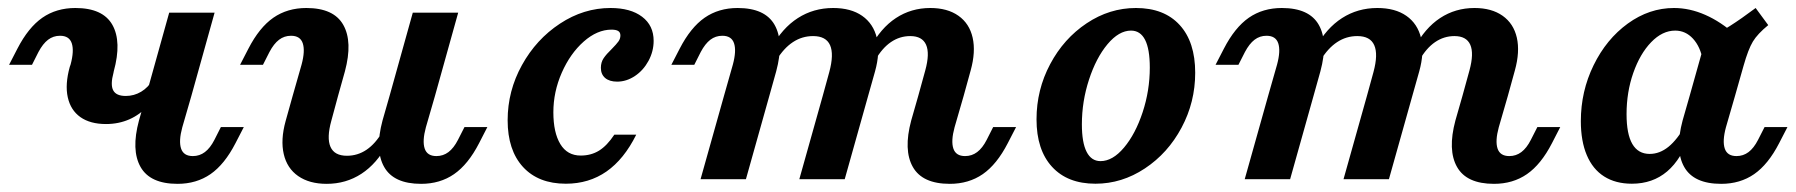

<svg xmlns="http://www.w3.org/2000/svg" viewBox="-20 -448 4491 480"><path d="M154.4 -280.8 156.5 -286.7Q165.7 -320.9 159.4 -339.8Q153.1 -358.6 130.1 -358.6Q113.2 -358.6 100.1 -348.6Q87.1 -338.6 76.2 -318.1L60 -286H2.7L23.5 -326.3Q50.8 -379.3 85.9 -403.7Q121 -428 168.4 -428Q237.2 -428 261 -385.8Q284.7 -343.6 264.4 -269.7L263.8 -266.5Q255.6 -236.2 263 -222.2Q270.4 -208.1 294.4 -208.1Q315.2 -208.1 332.9 -218.7Q350.6 -229.3 362.2 -249L350.8 -184.4Q330.2 -161.5 303.4 -149.7Q276.6 -137.9 245 -137.9Q205.6 -137.9 181 -155.2Q156.5 -172.6 149.4 -204.9Q142.3 -237.2 154.4 -280.8ZM403 -416.4H516.5L458.4 -208.2H344.9ZM462.1 -57.8Q479 -57.8 492.2 -67.8Q505.5 -77.8 516 -98.3L532.2 -130.3H589.5L568.7 -90Q541.4 -37 506.3 -12.7Q471.1 11.6 423.8 11.6Q355.3 11.6 331.4 -30.6Q307.5 -72.8 327.4 -146.7L344.9 -208.2H458.4L435.7 -129.7Q426.4 -95.5 432.7 -76.6Q439 -57.8 462.1 -57.8Z M707.6 -358.6Q690.7 -358.6 677.6 -348.6Q664.5 -338.6 653.7 -318.1L637.4 -286H580.2L601 -326.3Q628.3 -379.3 663.4 -403.7Q698.5 -428 745.9 -428Q814.4 -428 838.2 -385.8Q862.1 -343.6 842.3 -269.7L825.1 -208.2H711.6L734 -286.7Q743.2 -320.9 736.9 -339.8Q730.6 -358.6 707.6 -358.6ZM847.3 -58.6Q874 -58.6 896.3 -73.6Q918.6 -88.7 935.7 -118.1L948.7 -88.1Q922.1 -38.7 883.6 -13.6Q845 11.6 796.6 11.6Q753.5 11.6 725.5 -7.8Q697.6 -27.2 689.4 -62.7Q681.1 -98.3 694 -145.2L711.6 -208.2H825.1L808.4 -146.4Q796.4 -103.2 806.2 -80.9Q816 -58.6 847.3 -58.6ZM1012 -416.4H1125.5L1067.4 -208.2H953.9ZM1071 -57.8Q1087.9 -57.8 1101.2 -67.8Q1114.4 -77.8 1124.9 -98.3L1141.2 -130.3H1198.4L1177.7 -90Q1150.4 -37 1115.2 -12.7Q1080.1 11.6 1032.7 11.6Q964.3 11.6 940.4 -30.6Q916.5 -72.8 936.3 -146.7L953.9 -208.2H1067.4L1044.7 -129.7Q1035.4 -95.5 1041.7 -76.6Q1048 -57.8 1071 -57.8Z M1249.1 -147.4Q1249.1 -220.7 1284.9 -285.3Q1320.6 -349.9 1379.9 -388.9Q1439.2 -428 1506.3 -428Q1556.5 -428 1585.3 -406.1Q1614.1 -384.3 1614.1 -345.9Q1614.1 -319.7 1601.3 -295.9Q1588.4 -272.1 1567.3 -258Q1546.1 -243.9 1522.9 -243.9Q1503.7 -243.9 1492.9 -253Q1482.2 -262.2 1482.2 -278.4Q1482.2 -292.2 1489.1 -302.5Q1496 -312.7 1509.8 -326Q1521.2 -337.6 1526.1 -344.4Q1531 -351.2 1531 -359.4Q1531 -367.1 1525.5 -370.5Q1520 -373.9 1508.8 -373.9Q1473 -373.9 1439.2 -344Q1405.5 -314.1 1384.4 -266.2Q1363.4 -218.4 1363.4 -167.3Q1363.4 -116.6 1380.8 -87.8Q1398.2 -59.1 1431.7 -59.1Q1457.6 -59.1 1477.6 -71.4Q1497.6 -83.8 1515.8 -111.3H1570.6Q1540.1 -49.9 1496.3 -19.3Q1452.4 11.3 1394.6 11.3Q1326 11.3 1287.5 -30.6Q1249.1 -72.6 1249.1 -147.4Z M1785.8 -358.6Q1768.9 -358.6 1755.8 -348.6Q1742.8 -338.6 1731.9 -318.1L1715.7 -286H1658.4L1679.2 -326.3Q1706.5 -379.3 1741.6 -403.7Q1776.7 -428 1824.1 -428Q1892.6 -428 1916.5 -385.8Q1940.4 -343.6 1920.5 -269.7L1903.3 -208.2H1789.9L1812.2 -286.7Q1821.4 -320.9 1815.1 -339.8Q1808.8 -358.6 1785.8 -358.6ZM1789.9 -208.2H1903.3L1844.8 0H1731.4ZM2012.7 -357.8Q1985.2 -357.8 1962.3 -342.7Q1939.4 -327.6 1921.5 -298.2L1908.5 -328.3Q1935.4 -377.7 1974.6 -402.8Q2013.8 -428 2062.9 -428Q2107.3 -428 2135.4 -408.4Q2163.5 -388.8 2172.2 -352.8Q2180.8 -316.9 2167.5 -269.2L2150.3 -208.2H2036.8L2053.2 -267.9Q2065.2 -312.3 2055.2 -335Q2045.1 -357.8 2012.7 -357.8ZM2036.8 -208.2H2150.3L2091.8 0H1978.3ZM2255.6 -357.8Q2229.3 -357.8 2207.2 -342.7Q2185.2 -327.6 2168.5 -298.2L2155.5 -328.3Q2181.6 -377.7 2219.7 -402.8Q2257.9 -428 2305.8 -428Q2348.6 -428 2376.1 -408.6Q2403.6 -389.2 2411.6 -353.8Q2419.6 -318.5 2406.7 -272L2389.1 -208.2H2275.6L2293.2 -272.1Q2304.8 -314.4 2295.2 -336.1Q2285.6 -357.8 2255.6 -357.8ZM2392.7 -57.8Q2409.7 -57.8 2422.9 -67.8Q2436.2 -77.8 2446.7 -98.3L2462.9 -130.3H2520.2L2499.4 -90Q2472.1 -37 2437 -12.7Q2401.8 11.6 2354.5 11.6Q2286 11.6 2262.1 -30.6Q2238.2 -72.8 2258 -146.7L2275.6 -208.2H2389.1L2366.4 -129.7Q2357.1 -95.5 2363.4 -76.6Q2369.7 -57.8 2392.7 -57.8Z M2571.3 -149.7Q2571.3 -223.6 2605.4 -287.6Q2639.4 -351.6 2696.7 -389.8Q2753.9 -428 2819.8 -428Q2890.4 -428 2929.2 -385.5Q2968 -343.1 2968 -266.1Q2968 -192.7 2933.9 -128.9Q2899.9 -65.1 2842.2 -26.9Q2784.6 11.3 2718.6 11.3Q2648.8 11.3 2610.1 -31Q2571.3 -73.3 2571.3 -149.7ZM2854.5 -279Q2854.5 -325.3 2842.7 -348.4Q2830.9 -371.5 2807.5 -371.5Q2777.3 -371.5 2748.7 -337.4Q2720.2 -303.2 2702.5 -248.9Q2684.7 -194.5 2684.7 -137.2Q2684.7 -91.4 2696.6 -68.3Q2708.4 -45.2 2731.3 -45.2Q2761.6 -45.2 2790.1 -79.1Q2818.6 -113 2836.6 -167.4Q2854.5 -221.7 2854.5 -279Z M3146.3 -358.6Q3129.4 -358.6 3116.3 -348.6Q3103.3 -338.6 3092.4 -318.1L3076.1 -286H3018.9L3039.7 -326.3Q3067 -379.3 3102.1 -403.7Q3137.2 -428 3184.6 -428Q3253.1 -428 3277 -385.8Q3300.9 -343.6 3281 -269.7L3263.8 -208.2H3150.3L3172.7 -286.7Q3181.9 -320.9 3175.6 -339.8Q3169.3 -358.6 3146.3 -358.6ZM3150.3 -208.2H3263.8L3205.3 0H3091.8ZM3373.2 -357.8Q3345.7 -357.8 3322.8 -342.7Q3299.9 -327.6 3282 -298.2L3269 -328.3Q3295.9 -377.7 3335.1 -402.8Q3374.3 -428 3423.4 -428Q3467.8 -428 3495.9 -408.4Q3524 -388.8 3532.7 -352.8Q3541.3 -316.9 3528 -269.2L3510.8 -208.2H3397.3L3413.7 -267.9Q3425.7 -312.3 3415.6 -335Q3405.6 -357.8 3373.2 -357.8ZM3397.3 -208.2H3510.8L3452.3 0H3338.8ZM3616.1 -357.8Q3589.8 -357.8 3567.7 -342.7Q3545.7 -327.6 3529 -298.2L3516 -328.3Q3542.1 -377.7 3580.2 -402.8Q3618.4 -428 3666.3 -428Q3709 -428 3736.5 -408.6Q3764 -389.2 3772.1 -353.8Q3780.1 -318.5 3767.2 -272L3749.6 -208.2H3636.1L3653.7 -272.1Q3665.2 -314.4 3655.7 -336.1Q3646.1 -357.8 3616.1 -357.8ZM3753.2 -57.8Q3770.2 -57.8 3783.4 -67.8Q3796.7 -77.8 3807.1 -98.3L3823.4 -130.3H3880.6L3859.9 -90Q3832.6 -37 3797.4 -12.7Q3762.3 11.6 3714.9 11.6Q3646.5 11.6 3622.6 -30.6Q3598.7 -72.8 3618.5 -146.7L3636.1 -208.2H3749.6L3726.9 -129.7Q3717.6 -95.5 3723.9 -76.6Q3730.2 -57.8 3753.2 -57.8Z M3932.1 -145.3Q3932.1 -219.7 3964 -284.9Q3995.9 -350.2 4049.5 -389.1Q4103.2 -428 4165 -428Q4204.2 -428 4243.2 -410.8Q4282.2 -393.7 4319.7 -360.2L4237 -297.4Q4231 -331.1 4212.5 -351.3Q4193.9 -371.5 4168 -371.5Q4135.9 -371.5 4107.9 -342.5Q4080 -313.6 4063.2 -265.7Q4046.4 -217.8 4046.4 -162.6Q4046.4 -112.9 4060.8 -88.1Q4075.3 -63.2 4104.2 -63.2Q4129.2 -63.2 4151.3 -81.1Q4173.4 -99.1 4193.3 -134.8L4205.6 -113.1Q4184 -50.1 4147.8 -19.4Q4111.6 11.3 4059.7 11.3Q4018.9 11.3 3990.3 -6.9Q3961.8 -25 3947 -60.1Q3932.1 -95.2 3932.1 -145.3ZM4369.1 -428 4400.6 -385.2Q4373.9 -363.4 4362.2 -344.1Q4350.5 -324.7 4338.9 -283.6L4317.5 -208.2H4204.1L4243.8 -349.5Q4276.9 -365.4 4304.9 -383.1Q4332.8 -400.8 4369.1 -428ZM4321.2 -57.8Q4338.1 -57.8 4351.4 -67.8Q4364.6 -77.8 4375.1 -98.3L4391.4 -130.3H4448.6L4427.8 -90Q4400.5 -37 4365.4 -12.7Q4330.3 11.6 4282.9 11.6Q4214.4 11.6 4190.5 -30.6Q4166.7 -72.8 4186.5 -146.7L4204.1 -208.2H4317.5L4294.8 -129.7Q4285.6 -95.5 4291.9 -76.6Q4298.2 -57.8 4321.2 -57.8Z"/></svg>

Font: Playfair Micro SmCond SmLight
Style: Italic
Weight: 360
Width: 4
Italic angle: -15.6°
Designer: Claus Eggers Sørensen
Foundry: Claus Eggers Sørensen
Version: Version 2.203;Glyphs 3.3 (3326)